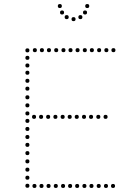

<svg xmlns="http://www.w3.org/2000/svg" viewBox="-20 -940 657 953"><path d="M116 -211Q106 -211 106 -221Q106 -231 116 -231Q126 -231 126 -221Q126 -211 116 -211ZM116 -170Q106 -170 106 -180Q106 -190 116 -190Q126 -190 126 -180Q126 -170 116 -170ZM116 -129Q106 -129 106 -139Q106 -149 116 -149Q126 -149 126 -139Q126 -129 116 -129ZM116 -88Q106 -88 106 -98Q106 -108 116 -108Q126 -108 126 -98Q126 -88 116 -88ZM116 -529Q106 -529 106 -539Q106 -549 116 -549Q126 -549 126 -539Q126 -529 116 -529ZM116 -490Q106 -490 106 -500Q106 -510 116 -510Q126 -510 126 -500Q126 -490 116 -490ZM116 -447Q106 -447 106 -457Q106 -467 116 -467Q126 -467 126 -457Q126 -447 116 -447ZM116 -367Q106 -367 106 -377Q106 -387 116 -387Q126 -387 126 -377Q126 -367 116 -367ZM116 -330Q106 -330 106 -340Q106 -350 116 -350Q126 -350 126 -340Q126 -330 116 -330ZM116 -290Q106 -290 106 -300Q106 -310 116 -310Q126 -310 126 -300Q126 -290 116 -290ZM116 -250Q106 -250 106 -260Q106 -270 116 -270Q126 -270 126 -260Q126 -250 116 -250ZM116 -680Q106 -680 106 -690Q106 -700 116 -700Q126 -700 126 -690Q126 -680 116 -680ZM116 -643Q106 -643 106 -653Q106 -663 116 -663Q126 -663 126 -653Q126 -643 116 -643ZM116 -605Q106 -605 106 -615Q106 -625 116 -625Q126 -625 126 -615Q126 -605 116 -605ZM116 -569Q106 -569 106 -579Q106 -589 116 -589Q126 -589 126 -579Q126 -569 116 -569ZM116 -407Q106 -407 106 -417Q106 -427 116 -427Q126 -427 126 -417Q126 -407 116 -407ZM116 -48Q106 -48 106 -58Q106 -68 116 -68Q126 -68 126 -58Q126 -48 116 -48ZM116 -8Q106 -8 106 -18Q106 -28 116 -28Q126 -28 126 -18Q126 -8 116 -8ZM153 -681Q143 -681 143 -691Q143 -701 153 -701Q163 -701 163 -691Q163 -681 153 -681ZM188 -681Q178 -681 178 -691Q178 -701 188 -701Q198 -701 198 -691Q198 -681 188 -681ZM223 -681Q213 -681 213 -691Q213 -701 223 -701Q233 -701 233 -691Q233 -681 223 -681ZM259 -681Q249 -681 249 -691Q249 -701 259 -701Q269 -701 269 -691Q269 -681 259 -681ZM295 -681Q285 -681 285 -691Q285 -701 295 -701Q305 -701 305 -691Q305 -681 295 -681ZM330 -681Q320 -681 320 -691Q320 -701 330 -701Q340 -701 340 -691Q340 -681 330 -681ZM365 -681Q355 -681 355 -691Q355 -701 365 -701Q375 -701 375 -691Q375 -681 365 -681ZM401 -681Q391 -681 391 -691Q391 -701 401 -701Q411 -701 411 -691Q411 -681 401 -681ZM436 -681Q426 -681 426 -691Q426 -701 436 -701Q446 -701 446 -691Q446 -681 436 -681ZM472 -681Q462 -681 462 -691Q462 -701 472 -701Q482 -701 482 -691Q482 -681 472 -681ZM508 -681Q498 -681 498 -691Q498 -701 508 -701Q518 -701 518 -691Q518 -681 508 -681ZM543 -681Q533 -681 533 -691Q533 -701 543 -701Q553 -701 553 -691Q553 -681 543 -681ZM149 -350Q139 -350 139 -360Q139 -370 149 -370Q159 -370 159 -360Q159 -350 149 -350ZM184 -350Q174 -350 174 -360Q174 -370 184 -370Q194 -370 194 -360Q194 -350 184 -350ZM219 -350Q209 -350 209 -360Q209 -370 219 -370Q229 -370 229 -360Q229 -350 219 -350ZM255 -350Q245 -350 245 -360Q245 -370 255 -370Q265 -370 265 -360Q265 -350 255 -350ZM291 -350Q281 -350 281 -360Q281 -370 291 -370Q301 -370 301 -360Q301 -350 291 -350ZM326 -350Q316 -350 316 -360Q316 -370 326 -370Q336 -370 336 -360Q336 -350 326 -350ZM361 -350Q351 -350 351 -360Q351 -370 361 -370Q371 -370 371 -360Q371 -350 361 -350ZM397 -350Q387 -350 387 -360Q387 -370 397 -370Q407 -370 407 -360Q407 -350 397 -350ZM432 -350Q422 -350 422 -360Q422 -370 432 -370Q442 -370 442 -360Q442 -350 432 -350ZM468 -350Q458 -350 458 -360Q458 -370 468 -370Q478 -370 478 -360Q478 -350 468 -350ZM504 -350Q494 -350 494 -360Q494 -370 504 -370Q514 -370 514 -360Q514 -350 504 -350ZM151 -7Q141 -7 141 -17Q141 -27 151 -27Q161 -27 161 -17Q161 -7 151 -7ZM186 -7Q176 -7 176 -17Q176 -27 186 -27Q196 -27 196 -17Q196 -7 186 -7ZM221 -7Q211 -7 211 -17Q211 -27 221 -27Q231 -27 231 -17Q231 -7 221 -7ZM257 -7Q247 -7 247 -17Q247 -27 257 -27Q267 -27 267 -17Q267 -7 257 -7ZM293 -7Q283 -7 283 -17Q283 -27 293 -27Q303 -27 303 -17Q303 -7 293 -7ZM328 -7Q318 -7 318 -17Q318 -27 328 -27Q338 -27 338 -17Q338 -7 328 -7ZM363 -7Q353 -7 353 -17Q353 -27 363 -27Q373 -27 373 -17Q373 -7 363 -7ZM399 -7Q389 -7 389 -17Q389 -27 399 -27Q409 -27 409 -17Q409 -7 399 -7ZM434 -7Q424 -7 424 -17Q424 -27 434 -27Q444 -27 444 -17Q444 -7 434 -7ZM470 -7Q460 -7 460 -17Q460 -27 470 -27Q480 -27 480 -17Q480 -7 470 -7ZM506 -7Q496 -7 496 -17Q496 -27 506 -27Q516 -27 516 -17Q516 -7 506 -7ZM541 -7Q531 -7 531 -17Q531 -27 541 -27Q551 -27 551 -17Q551 -7 541 -7ZM277 -900Q267 -900 267 -910Q267 -920 277 -920Q287 -920 287 -910Q287 -900 277 -900ZM288 -868Q278 -868 278 -878Q278 -888 288 -888Q298 -888 298 -878Q298 -868 288 -868ZM311 -845Q301 -845 301 -855Q301 -865 311 -865Q321 -865 321 -855Q321 -845 311 -845ZM345 -835Q335 -835 335 -845Q335 -855 345 -855Q355 -855 355 -845Q355 -835 345 -835ZM413 -900Q403 -900 403 -910Q403 -920 413 -920Q423 -920 423 -910Q423 -900 413 -900ZM402 -868Q392 -868 392 -878Q392 -888 402 -888Q412 -888 412 -878Q412 -868 402 -868ZM379 -845Q369 -845 369 -855Q369 -865 379 -865Q389 -865 389 -855Q389 -845 379 -845Z"/></svg>

Font: Raleway Dots
Style: Regular
Weight: 400
Designer: Matt McInerney, Pablo Impallari, Rodrigo Fuenzalida, Brenda Gallo
Foundry: Matt McInerney, Pablo Impallari, Rodrigo Fuenzalida, Brenda Gallo
Version: Version 1.000